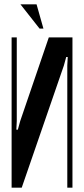

<svg xmlns="http://www.w3.org/2000/svg" viewBox="-20 -873 392 893"><path d="M317 -699V0H293V-568L295 -608H288L277 -568L81 0H34V-699H58V-310L56 -270H63L74 -310L207 -699ZM164 -740 75 -853H150L182 -740Z"/></svg>

Font: Moniqa Extra Bold Narrow Heading
Style: Regular
Weight: 800
Width: 4
Designer: Rajesh Rajput
Foundry: Rajesh Rajput
Version: Version 1.000;December 15, 2022;FontCreator 14.0.0.2794 32-b